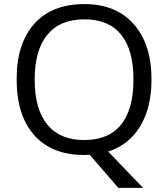

<svg xmlns="http://www.w3.org/2000/svg" viewBox="-20 -745 819 935"><path d="M717.8 -357.9Q717.8 -220.7 662.6 -129.9Q607.4 -39.1 506.8 -6.8L676.8 169.9H556.2L417 8.8L390.1 9.8Q232.4 9.8 146.7 -86.7Q61 -183.1 61 -358.9Q61 -533.2 147 -629.2Q232.9 -725.1 391.1 -725.1Q544.9 -725.1 631.3 -627.4Q717.8 -529.8 717.8 -357.9ZM148.9 -357.9Q148.9 -212.9 210.7 -137.9Q272.5 -63 390.1 -63Q508.8 -63 569.3 -137.7Q629.9 -212.4 629.9 -357.9Q629.9 -502 569.6 -576.4Q509.3 -650.9 391.1 -650.9Q272.5 -650.9 210.7 -575.9Q148.9 -501 148.9 -357.9Z"/></svg>

Font: f0_57812 
Style: Regular
Weight: 400
Foundry: Ascender Corporation
Version: Version 1.10